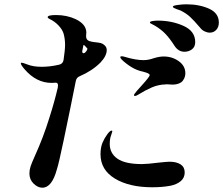

<svg xmlns="http://www.w3.org/2000/svg" viewBox="-20 -861 1040 894"><path d="M999 -756Q999 -735 987 -722Q975 -709 957 -709Q945 -709 932.5 -715Q920 -721 911 -733Q883 -766 865 -782.5Q847 -799 821 -812Q812 -815 802.5 -818.5Q793 -822 789 -824.5Q785 -827 785 -830Q785 -835 808 -838Q831 -841 847 -841Q908 -841 953.5 -820.5Q999 -800 999 -756ZM351 -506Q336 -500 333 -484L307 -355Q300 -320 276.5 -208Q253 -96 245 -73Q222 13 177 13Q156 13 136.5 -6Q117 -25 117 -53Q117 -70 122.5 -86.5Q128 -103 142 -134Q182 -222 210 -313Q234 -388 249 -453Q250 -457 250 -463Q250 -476 240 -476L220 -475Q149 -475 94 -539Q77 -559 77 -566Q77 -569 81 -569Q86 -569 107 -561Q134 -550 174 -550Q214 -550 256 -560Q273 -564 276 -582Q283 -629 283 -653Q283 -679 276 -705Q270 -724 252 -743Q234 -762 210 -773Q202 -777 202 -781Q202 -791 241 -791Q291 -791 332 -772Q382 -748 382 -709Q382 -701 381 -697V-691Q381 -676 395 -670Q408 -666 418 -665Q439 -663 449 -660.5Q459 -658 466 -651Q477 -642 477 -628Q477 -601 448 -570Q409 -531 351 -506ZM889 -665Q889 -643 874 -631.5Q859 -620 839 -620Q811 -620 793 -647Q772 -680 752 -701.5Q732 -723 702 -741Q694 -746 686 -749.5Q678 -753 678 -756Q678 -761 690.5 -763Q703 -765 715 -765Q780 -765 834.5 -740.5Q889 -716 889 -665ZM363 -620Q363 -615 367 -613.5Q371 -612 376 -616Q387 -627 387 -635Q370 -655 369 -651Q367 -647 367 -643L363 -623ZM843 -520Q843 -507 837.5 -495.5Q832 -484 824 -478Q808 -467 783 -467Q778 -467 766.5 -468Q755 -469 751 -468Q717 -467 687 -454Q657 -441 623 -420Q614 -414 608 -414Q604 -414 604 -418Q604 -422 608 -426Q614 -435 639 -462Q677 -504 677 -511Q677 -516 669.5 -519.5Q662 -523 647 -527Q632 -530 617 -536Q594 -545 567 -566Q540 -587 540 -595Q540 -599 547 -599Q553 -599 562 -596Q612 -581 648 -581Q671 -581 696 -590Q722 -598 742 -598Q782 -598 812.5 -576Q843 -554 843 -520ZM840 -58Q840 -33 821.5 -17.5Q803 -2 773 4Q735 11 689 11Q582 11 515 -29.5Q448 -70 448 -143Q448 -174 457 -196Q466 -217 479 -235Q492 -253 500 -253Q503 -253 503 -249Q503 -248 498 -233Q491 -216 491 -191Q491 -147 527 -122Q563 -97 641 -97Q665 -97 721 -104Q759 -108 769 -108Q802 -108 821 -95.5Q840 -83 840 -58Z"/></svg>

Font: Shippori Mincho B1
Style: Bold
Weight: 700
Designer: FONTDASU
Foundry: FONTDASU / Google Inc. / but / Adobe
Version: Version 3.110; ttfautohint (v1.8.3)